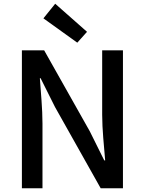

<svg xmlns="http://www.w3.org/2000/svg" viewBox="-20 -1006 774 1026"><path d="M97 0H207V-346C207 -427 198 -512 193 -588H197L274 -434L518 0H637V-737H526V-393C526 -313 536 -224 542 -149H537L460 -304L216 -737H97ZM393 -778 445 -836 275 -986 212 -908Z"/></svg>

Font: ChiuKong Gothic CL Medium
Style: Regular
Weight: 500
Designer: Ryoko NISHIZUKA 西塚涼子 (kana, bopomofo & ideographs); Paul D. Hunt (Latin, Greek & Cyrillic); Sandoll Communications 산돌커뮤니
Foundry: Adobe
Version: Version 1.300